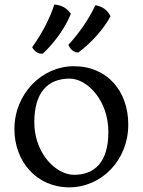

<svg xmlns="http://www.w3.org/2000/svg" viewBox="-20 -801 623 839"><path d="M43 -236.8C43 -96.7 138.7 17.6 282.2 17.6C423.3 17.6 540.5 -100.1 540.5 -256.8C540.5 -401.4 450.2 -511.7 302.2 -511.7C162.6 -511.7 43 -390.6 43 -236.8ZM129.9 -266.6C129.9 -397.9 189 -457.5 284.7 -457.5C359.4 -457.5 453.6 -364.3 453.6 -224.1C453.6 -90.8 392.1 -37.1 303.7 -37.1C222.2 -37.1 129.9 -133.8 129.9 -266.6ZM167.5 -566.9C221.7 -617.7 267.6 -684.6 289.6 -740.7C272 -766.1 250.5 -778.3 217.3 -781.2C198.7 -721.2 160.6 -649.9 120.6 -594.7C120.6 -594.7 136.2 -562 167.5 -566.9ZM322.8 -571.8C382.3 -616.7 435.5 -677.2 462.9 -730C449.2 -757.8 428.2 -772.5 396.5 -778.3C371.1 -721.2 324.7 -654.3 278.8 -605C278.8 -605 292 -570.3 322.8 -571.8Z"/></svg>

Font: Trykker
Style: Regular
Weight: 400
Designer: Magnus Gaarde
Foundry: Magnus Gaarde
Version: Version 1.001